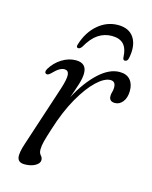

<svg xmlns="http://www.w3.org/2000/svg" viewBox="-100 -699 613 775"><g transform="rotate(15 206.0 -311.5)"><path d="M68 -366.5Q57 -370.5 66 -387Q83 -415.5 111.2 -433.2Q139.5 -451 169.5 -451Q214.5 -451 214.5 -408Q214.5 -388.5 206 -361.5Q197.5 -334.5 185.5 -301.5Q222 -370 265.8 -410.5Q309.5 -451 352.5 -451Q382 -451 397 -433.5Q412 -416 411.5 -387Q411 -358.5 397.8 -341.8Q384.5 -325 365.5 -325Q341 -325 341 -348Q341 -357 343.8 -365.5Q346.5 -374 346.5 -384.5Q346.5 -410 325 -410Q300 -410 267.8 -379.8Q235.5 -349.5 203 -292.8Q170.5 -236 145.5 -156Q134 -120.5 129 -101Q124 -81.5 124 -66.5Q124 -51.5 131.5 -43.5Q139 -35.5 139 -25.5Q139 -11.5 121.2 -1.5Q103.5 8.5 77 8.5Q51.5 8.5 47.2 -10.8Q43 -30 58 -74L140.5 -325.5Q154.5 -369 152.5 -386.5Q150.5 -404 134 -404Q124.5 -404 113.2 -397.5Q102 -391 85.5 -374Q74.5 -363.5 68 -366.5ZM284.5 -583.5Q253.5 -583.5 227.8 -566.5Q202 -549.5 180 -510.5Q173 -500.5 166 -500.5Q155 -500.5 160 -515.5Q176.5 -569 213.8 -600.8Q251 -632.5 297.5 -632.5Q344 -632.5 364.5 -600.5Q385 -568.5 374 -515Q371 -500.5 360 -500.5Q352.5 -500.5 351.5 -510.5Q350 -549 333.5 -566.2Q317 -583.5 284.5 -583.5Z"/></g></svg>

Font: Fraunces 72pt Soft Light
Style: Italic
Weight: 300
Italic angle: -16°
Version: Version 1.000;[b76b70a41]